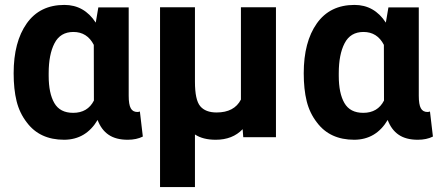

<svg xmlns="http://www.w3.org/2000/svg" viewBox="-20 -558 1783 781"><path d="M499.5 10.5Q451.5 10.5 421.8 -9.8Q392 -30 377 -70Q329.5 10 241 10.5Q141.5 10.5 89 -60Q59.5 -98 47.5 -146.5Q35.5 -195 35.5 -260Q35.5 -387.5 88.8 -462.8Q142 -538 242 -538Q322.5 -538 369.5 -466L380 -528H503.5V-168.5Q503.5 -133 511.8 -117.8Q520 -102.5 538.5 -102.5Q544.5 -102.5 549 -104.5L561 -2.5Q535 10.5 499.5 10.5ZM277.5 -99Q336.5 -99 362 -149Q361.5 -157.5 361.5 -375.5Q334.5 -428 278.5 -428Q225.5 -428 201.8 -382.2Q178 -336.5 178 -260V-249.5Q178 -178.5 201 -138.8Q224 -99 277.5 -99Z M773 203H631V-528.5H773V-225.5Q773 -151.5 794.5 -126Q816 -100.5 861 -100.5Q933 -100.5 960 -153V-528.5H1102.5V0H969.5L967 -32.5Q926 10.5 857.5 10.5Q805.5 10.5 773 -11Z M1679.5 10.5Q1631.5 10.5 1601.8 -9.8Q1572 -30 1557 -70Q1509.5 10 1421 10.5Q1321.5 10.5 1269 -60Q1239.5 -98 1227.5 -146.5Q1215.5 -195 1215.5 -260Q1215.5 -387.5 1268.8 -462.8Q1322 -538 1422 -538Q1502.5 -538 1549.5 -466L1560 -528H1683.5V-168.5Q1683.5 -133 1691.8 -117.8Q1700 -102.5 1718.5 -102.5Q1724.5 -102.5 1729 -104.5L1741 -2.5Q1715 10.5 1679.5 10.5ZM1457.5 -99Q1516.5 -99 1542 -149Q1541.5 -157.5 1541.5 -375.5Q1514.5 -428 1458.5 -428Q1405.5 -428 1381.8 -382.2Q1358 -336.5 1358 -260V-249.5Q1358 -178.5 1381 -138.8Q1404 -99 1457.5 -99Z"/></svg>

Font: Roberto Sans
Style: Bold
Weight: 700
Designer: Google (font) & Cristiano Sobral (main changes)
Version: Version 1.000;October 12, 2021;FontCreator 14.0.0.2814 64-bi